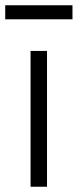

<svg xmlns="http://www.w3.org/2000/svg" viewBox="-53 -709 295 729"><path d="M63 0H125.5V-515.6H63ZM222.2 -689H-33.2V-635.7H222.2Z"/></svg>

Font: Raveo Display Display Light
Style: Regular
Weight: 300
Designer: Jakub Foglar, Rasmus Andersson (Inter)
Foundry: Jakubfoglar.com
Version: Version 1.100;Glyphs 3.2.3 (3260)